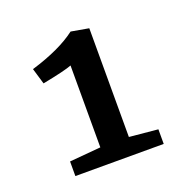

<svg xmlns="http://www.w3.org/2000/svg" viewBox="-80 -654 520 531"><g transform="rotate(-20 180.0 -388.0)"><path d="M56 -198V-241L148 -249V-490Q128 -482 61 -469L47 -516Q133 -542 180 -578H181L232 -569V-249L316 -241V-198Z"/></g></svg>

Font: Aikya SemiBold
Style: Regular
Weight: 600
Designer: Neelakash Kshetrimayum (Latin subset based on Merriweather by Eben Sorkin)
Foundry: Brand New Type
Version: Version 1.00 b005